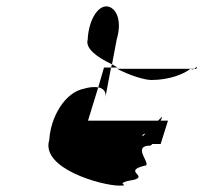

<svg xmlns="http://www.w3.org/2000/svg" viewBox="-20 -762 635 600"><path d="M134 -325C106 -235 299 -182 352 -182C397 -182 325 -188 398 -200C444 -212 363 -227 431 -244C460 -244 387 -307 450 -307C454 -309 454 -310 456 -312H482L505 -385H482C484 -389 486 -394 487 -398L474 -385H255L287 -489C275 -491 260 -490 243 -485C181 -473 138 -394 134 -325ZM254 -638C246 -611 283 -583 330 -561L345 -640C359 -687 350 -728 323 -740C290 -753 257 -703 254 -638ZM287 -489C303 -486 311 -476 310 -461L327 -551H305ZM330 -561 327 -551H347C342 -554 336 -558 330 -561ZM310 -461 308 -452C309 -455 310 -458 309 -457ZM346 -547C386 -526 432 -512 453 -512C511 -512 557 -532 575 -547ZM426 -336C424 -339 425 -342 435 -345ZM575 -547H577V-548ZM577 -547H587C583 -545 580 -544 577 -547ZM587 -547H594C597 -558 593 -551 587 -547Z"/></svg>

Font: bitstorm
Style: excnobl
Weight: 400
Version: Version 0.2